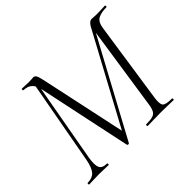

<svg xmlns="http://www.w3.org/2000/svg" viewBox="-137 -833 1040 1040"><g transform="rotate(-45 383.0 -312.5)"><path d="M467 0Q464 0 464 -6Q464 -12 467 -12Q500 -12 517 -17Q534 -22 542 -37Q550 -52 554 -81L630 -589L656 -613L329 -7Q327 -3 321.5 -3.5Q316 -4 315 -8L202 -542Q196 -574 183 -589Q170 -604 155 -608.5Q140 -613 127 -613Q125 -613 125 -619Q125 -625 127 -625Q140 -625 155 -624Q170 -623 180 -623Q192 -623 200.5 -624Q209 -625 214 -625Q225 -625 231 -615Q237 -605 244 -573L351 -74L325 -35L630 -600Q645 -625 661 -625Q666 -625 677 -624Q688 -623 698 -623Q720 -623 734.5 -624Q749 -625 764 -625Q766 -625 766 -619Q766 -613 764 -613Q723 -613 699.5 -600.5Q676 -588 670 -546L601 -81Q595 -38 606 -25Q617 -12 665 -12Q668 -12 668 -6Q668 0 665 0Q646 0 620.5 -1Q595 -2 566 -2Q537 -2 512 -1Q487 0 467 0ZM19 0Q16 0 16 -6Q16 -12 19 -12Q55 -12 73.5 -32.5Q92 -53 102 -104L193 -602L209 -600L120 -104Q112 -53 121.5 -32.5Q131 -12 167 -12Q170 -12 170 -6Q170 0 167 0Q151 0 134 -1Q117 -2 94 -2Q74 -2 55 -1Q36 0 19 0Z"/></g></svg>

Font: Cormorant Garamond Light
Style: Italic
Weight: 300
Italic angle: -10°
Designer: Christian Thalmann (Catharsis Fonts)
Foundry: Catharsis Fonts
Version: Version 4.001